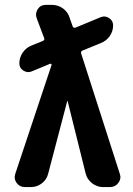

<svg xmlns="http://www.w3.org/2000/svg" viewBox="-20 -760 540 780"><path d="M309.6 -543 466.8 -53.7Q473.6 -34.2 460.9 -17.1Q448.2 0 426.8 0H399.4Q374 0 354 -15.6Q334 -31.2 328.1 -54.7L254.9 -348.6Q254.9 -349.6 253.9 -349.6Q252.9 -349.6 252.9 -348.6L175.8 -54.7Q169.9 -30.3 149.9 -15.1Q129.9 0 105.5 0H81.1Q59.6 0 47.4 -17.1Q35.2 -34.2 42 -53.7L189.5 -496.1Q190.4 -498 188 -500Q185.5 -502 183.6 -501L108.4 -469.7Q91.8 -462.9 75.2 -473.1Q58.6 -483.4 58.6 -502Q58.6 -526.4 72.3 -546.4Q85.9 -566.4 108.4 -575.2L154.3 -593.8Q163.1 -597.7 159.2 -605.5L128.9 -686.5Q122.1 -705.1 133.3 -722.7Q144.5 -740.2 166 -740.2H190.4Q216.8 -740.2 236.8 -725.1Q256.8 -710 263.7 -685.5L275.4 -652.3Q276.4 -649.4 279.8 -647.9Q283.2 -646.5 286.1 -647.5L389.6 -690.4Q407.2 -697.3 423.3 -686.5Q439.5 -675.8 439.5 -657.2Q439.5 -632.8 425.8 -613.3Q412.1 -593.8 389.6 -585L315.4 -554.7Q307.6 -551.8 309.6 -543Z"/></svg>

Font: Rounded Mgen+ 1m bold
Style: Bold
Weight: 700
Designer: [Source Han Sans]
Ryoko NISHIZUKA  (kana & ideographs); Paul D. Hunt (Latin, Greek & Cyrillic); Wenlong ZHANG  (bopomofo
Version: Version 1.059.20150602